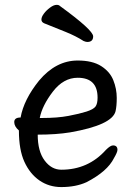

<svg xmlns="http://www.w3.org/2000/svg" viewBox="-20 -739 540 783"><path d="M230 23.9Q180.2 23.9 141.1 -2.9Q102.1 -29.8 79.6 -78.9Q57.1 -127.9 57.1 -207Q38.1 -223.1 38.1 -241.2Q38.1 -259.8 64 -259.8Q77.1 -333 139.2 -410.2Q208 -492.2 296.9 -492.2Q356.9 -492.2 392.6 -469.5Q428.2 -446.8 442.1 -411.9Q456.1 -377 456.1 -339.8Q456.1 -306.2 451.2 -285.2Q437 -229 266.1 -199.2Q209 -189.9 133.8 -189.9Q133.8 -122.1 161.9 -84.5Q189.9 -46.9 230 -46.9Q339.8 -46.9 412.1 -127.9Q430.2 -146 440.9 -146Q459 -146 459 -127.9Q459 -118.2 444.8 -94.2Q418 -40 333 3.9Q289.1 23.9 230 23.9ZM142.1 -257.8H149.9Q214.8 -257.8 259.5 -266.4Q304.2 -274.9 332.5 -283.9Q360.8 -293 369.4 -304.4Q377.9 -315.9 377.9 -340.8Q377.9 -421.9 296.9 -421.9Q238.8 -421.9 195.3 -365Q151.9 -308.1 142.1 -257.8ZM335.9 -567.9Q330.1 -567.9 320.8 -571.8Q290 -591.8 247.6 -608.9Q205.1 -626 160.2 -644Q148.9 -648.9 148.9 -659.2Q148.9 -669.9 158.9 -683.3Q168.9 -696.8 184.1 -708Q199.2 -719.2 210.9 -719.2Q220.2 -719.2 224.1 -714.8Q359.9 -616.2 359.9 -590.8Q359.9 -567.9 335.9 -567.9Z"/></svg>

Font: LXGW WenKai Mono GB Screen
Style: Regular
Weight: 400
Monospace: yes
Designer: LXGW / Fontworks Inc.
Foundry: LXGW / Fontworks Inc.
Version: Version 1.510;January 18,2025